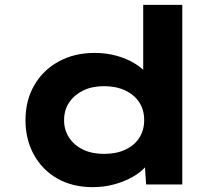

<svg xmlns="http://www.w3.org/2000/svg" viewBox="-20 -760 905 791"><path d="M362 11Q279 11 217 -24Q155 -59 120 -122Q85 -185 85 -265Q85 -346 121 -408.5Q157 -471 221.5 -506.5Q286 -542 370 -542Q418 -542 459.5 -530.5Q501 -519 533.5 -499.5Q566 -480 585.5 -456Q605 -432 608 -407L570 -398V-740H731V0H582L573 -134L605 -124Q602 -99 581.5 -75Q561 -51 528 -32Q495 -13 452.5 -1Q410 11 362 11ZM409 -126Q459 -126 496.5 -143.5Q534 -161 554 -192.5Q574 -224 574 -265Q574 -307 554 -338Q534 -369 496.5 -387Q459 -405 409 -405Q359 -405 322.5 -387Q286 -369 265 -338Q244 -307 244 -265Q244 -224 265 -192.5Q286 -161 322.5 -143.5Q359 -126 409 -126Z"/></svg>

Font: Lexend Mega
Style: Bold
Weight: 700
Version: Version 1.007